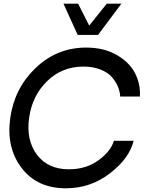

<svg xmlns="http://www.w3.org/2000/svg" viewBox="-20 -1020 829 1050"><path d="M327.1 -1000H407.2L467.8 -879.9L564 -1000H644L516.1 -829.1H404.8ZM342.8 9.8Q184.6 10.7 98.9 -100.6Q13.2 -211.9 36.1 -375Q59.1 -538.1 175.5 -648.9Q292 -759.8 451.2 -759.8Q547.4 -759.8 617.2 -720Q687 -680.2 718 -620.6Q749 -561 745.1 -492.2H637.2Q636.2 -519 625 -546.1Q613.8 -573.2 591.8 -598.6Q569.8 -624 529.3 -639.9Q488.8 -655.8 436 -655.8Q318.8 -655.8 237.3 -575.9Q155.8 -496.1 139.2 -375Q122.1 -254.9 181.6 -174.6Q241.2 -94.2 356.9 -94.2Q451.2 -94.2 518.6 -143.6Q585.9 -192.9 603 -250H710.9Q687 -153.8 581.8 -72.5Q476.6 8.8 342.8 9.8Z"/></svg>

Font: Oakes Grotesk
Style: Medium Italic
Weight: 500
Designer: Samuel Oakes
Foundry: Samuel Oakes
Version: Version 1.0 | wf-rip DC20170320